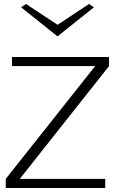

<svg xmlns="http://www.w3.org/2000/svg" viewBox="-20 -947 579 967"><path d="M9 0V-46.1L459.2 -614.1H40.3V-660H529.1V-614.1L79.6 -46.1H510V0ZM111.2 -926.8 270.1 -822.1 428 -926.8 453 -910.3 271.2 -765.1H268.1L86.1 -910.3Z"/></svg>

Font: Panamera Thin
Style: Regular
Weight: 100
Designer: Bastien Sozeau
Foundry: NBR — Bastien Sozeau
Version: Version 3.003;gftools[0.9.33]